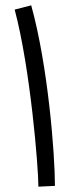

<svg xmlns="http://www.w3.org/2000/svg" viewBox="-20 -699 290 720"><path d="M186 -2C186 -122 160 -453 97 -679L35 -663C94 -442 124 -71 124 1Z"/></svg>

Font: Noto Sans Thaana Light
Style: Regular
Weight: 300
Designer: David Williams
Foundry: Google Inc.
Version: Version 3.001